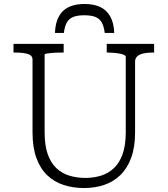

<svg xmlns="http://www.w3.org/2000/svg" viewBox="-20 -931 845 968"><path d="M406 -911Q360 -911 327.5 -896Q295 -881 277 -848.5Q259 -816 257 -765H302Q306 -798 317 -817.5Q328 -837 349 -845.5Q370 -854 405 -854Q440 -854 461 -845.5Q482 -837 493 -817.5Q504 -798 508 -765H556Q554 -816 535.5 -848.5Q517 -881 484.5 -896Q452 -911 406 -911ZM205 -264Q205 -198 220.5 -154Q236 -110 264 -83.5Q292 -57 329.5 -45.5Q367 -34 411 -34Q454 -34 491 -46Q528 -58 555.5 -84.5Q583 -111 598.5 -155Q614 -199 614 -264V-645Q614 -650 606 -654Q598 -658 585 -660.5Q572 -663 556.5 -664.5Q541 -666 527 -666H518V-710H757V-666H746Q722 -666 702.5 -661.5Q683 -657 672 -647Q661 -637 661 -620V-263Q661 -188 641 -134.5Q621 -81 586 -47.5Q551 -14 504.5 1.5Q458 17 404 17Q348 17 300.5 1.5Q253 -14 218 -47.5Q183 -81 163.5 -134.5Q144 -188 144 -264V-630Q144 -652 120 -659Q96 -666 59 -666H48V-710H301V-666H292Q278 -666 262.5 -665.5Q247 -665 234 -663.5Q221 -662 213 -660.5Q205 -659 205 -656Z"/></svg>

Font: Roboto Serif 20pt ExtraLight
Style: Regular
Weight: 250
Version: Version 1.008